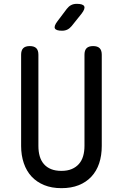

<svg xmlns="http://www.w3.org/2000/svg" viewBox="-20 -970 640 1000"><path d="M90 -685Q90 -708 101 -719Q112 -730 135 -730Q158 -730 169 -719Q180 -708 180 -685V-210Q180 -180 187 -156Q194 -132 209 -115Q224 -98 246.5 -89Q269 -80 300 -80Q331 -80 353.5 -89.5Q376 -99 391 -116Q406 -133 413 -157Q420 -181 420 -210V-685Q420 -708 431 -719Q442 -730 465 -730Q488 -730 499 -719Q510 -708 510 -685V-210Q510 -160 496.5 -119.5Q483 -79 456 -50Q429 -21 390 -5.5Q351 10 300 10Q249 10 210 -6Q171 -22 144.5 -50.5Q118 -79 104 -120Q90 -161 90 -210ZM303 -810Q272 -810 266 -822Q260 -834 279 -859L328 -924Q338 -937 350.5 -943.5Q363 -950 380 -950Q412 -950 418.5 -937.5Q425 -925 405 -899L353 -834Q343 -822 331 -816Q319 -810 303 -810Z"/></svg>

Font: Maple Mono NF
Style: Regular
Weight: 400
Monospace: yes
Designer: subframe7536
Version: Version 7.000